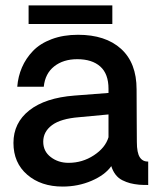

<svg xmlns="http://www.w3.org/2000/svg" viewBox="-20 -685 595 711"><path d="M396 -596.2H85.9V-665H396ZM211.9 5.9Q131.8 5.9 80.8 -38.1Q29.8 -82 29.8 -155.8Q29.8 -230 88.6 -276.4Q147.5 -322.8 255.9 -331.1L381.8 -340.8V-356Q381.8 -411.6 351.3 -438.7Q320.8 -465.8 266.1 -465.8Q214.4 -465.8 180.7 -439.2Q147 -412.6 142.1 -363.8H43.9Q46.9 -401.9 61.3 -435.3Q75.7 -468.8 102.1 -496.3Q128.4 -523.9 171.4 -540Q214.4 -556.2 269 -556.2Q370.6 -556.2 428.2 -504.2Q485.8 -452.1 485.8 -354Q485.8 -308.1 486.3 -237.1Q486.8 -166 486.8 -159.2Q486.8 -119.1 497.8 -102.5Q508.8 -85.9 528.8 -86.9V0Q507.3 0 495.1 -1Q476.1 -2.9 461.9 -6.6Q447.8 -10.3 433.1 -17.6Q418.5 -24.9 408.2 -38.1Q397.9 -51.3 392.1 -69.8Q369.1 -37.1 319.3 -15.6Q269.5 5.9 211.9 5.9ZM233.9 -82Q285.2 -82 327.6 -109.9Q370.1 -137.7 381.8 -176.8V-261.2L272.9 -251Q204.6 -245.6 172.4 -221.4Q140.1 -197.3 140.1 -160.2Q140.1 -124.5 168 -103.3Q195.8 -82 233.9 -82Z"/></svg>

Font: Oakes Grotesk Medium
Style: Regular
Weight: 500
Designer: Samuel Oakes
Foundry: Samuel Oakes
Version: Version 1.000;PS 001.000;hotconv 1.0.88;makeotf.lib2.5.64775